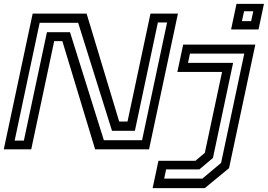

<svg xmlns="http://www.w3.org/2000/svg" viewBox="-24 -770 1382 990"><path d="M-4.5 0 144.5 -700H422.5L590.5 -143.5H633.5L752 -700H893.5L744.5 0H466.5L297.5 -558H255.5L137 0ZM51.5 -45H99L218 -604H337L511.5 -47H708.5L837.5 -654H790L671.5 -95.5H553.5L379 -652.5H180.5ZM1167.5 -618 1195.5 -750H1337L1309 -618ZM1223.5 -661H1271L1282 -712H1234.5ZM763 200 793 59H983.5L1032 18.5L1121 -399H890.5L920.5 -540H1292.5L1157 97L1032 200ZM822.5 151H1019.5L1116 70L1235.5 -493.5H955.5L945.5 -446H1178L1074 44.5L1004 103.5H832.5Z"/></svg>

Font: Tourney Expanded Medium
Style: Italic
Weight: 500
Width: 7
Italic angle: -12°
Designer: Tyler Finck
Foundry: Etcetera Type Co
Version: Version 1.010; ttfautohint (v1.8.3)